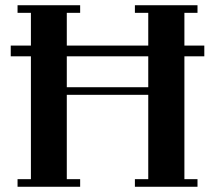

<svg xmlns="http://www.w3.org/2000/svg" viewBox="-20 -713 821 733"><path d="M21 -498H98V-29H47V0H286V-29H235V-351H546V-29H495V0H734V-29H684V-498H760V-539H684V-664H734V-693H495V-664H546V-539H235V-664H286V-693H47V-664H98V-539H21ZM235 -380V-498H546V-380Z"/></svg>

Font: Monomakh Unicode
Style: Regular
Weight: 400
Version: Version 1.2